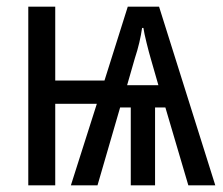

<svg xmlns="http://www.w3.org/2000/svg" viewBox="-20 -557 669 577"><path d="M458 -537H364L294 -315H146V-537H65V0H146V-245H271L193 0H273L341 -234H373V0H446V-234H477L546 0H627ZM411 -473C413 -456 427 -401 433 -381L456 -301H362L385 -381C396 -414 403 -445 407 -473Z"/></svg>

Font: Noto Sans UI Condensed
Style: Regular
Weight: 400
Width: 3
Designer: Monotype Design Team
Foundry: Monotype Imaging Inc.
Version: Version 1.901